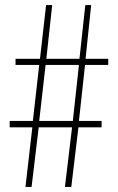

<svg xmlns="http://www.w3.org/2000/svg" viewBox="-20 -734 464 754"><path d="M314 -479H405V-503H316L338 -714H315L292 -503H162L185 -714H161L137 -503H41V-479H134L109 -259H18V-234H107L80 0H104L132 -234H263L235 0H260L288 -234H379V-259H290ZM134 -259 159 -479H290L266 -259Z"/></svg>

Font: Noto Sans Arabic ExtCond Thin
Style: Regular
Weight: 100
Width: 2
Designer: Monotype Design Team, Nadine Chahine, Nizar Qandah and Khaled Hosny
Foundry: Monotype Imaging Inc.
Version: Version 2.012